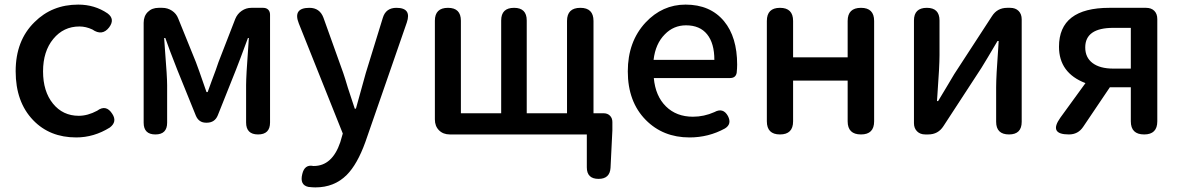

<svg xmlns="http://www.w3.org/2000/svg" viewBox="-20 -584 5133 834"><path d="M311 13Q196 13 124 -62Q48 -141 48 -274.5Q48 -408 130 -488Q206 -564 320 -564Q391 -564 447 -526Q481 -501 454 -465Q424 -426 381 -456Q353 -469 325 -469Q256 -469 211.5 -415Q167 -361 167 -274Q167 -187 210 -134Q253 -81 322 -81Q361 -81 402 -103Q441 -132 468 -89Q490 -55 457 -30Q388 13 311 13Z M655 0Q604 0 604 -51V-485Q604 -514 622 -532Q640 -550 669 -550H685Q708 -550 727 -537.5Q746 -525 754 -504L831 -314Q836 -300 846 -273Q867 -213 877 -184H882Q888 -200 899 -231Q920 -286 929 -314L1002 -502Q1011 -524 1030 -537Q1049 -550 1072 -550H1087H1123Q1137 -550 1145 -542Q1153 -534 1153 -520V-52Q1153 0 1101 0Q1049 0 1049 -52V-214Q1049 -254 1058 -375Q1060 -406 1061 -419H1057Q1047 -391 1025 -333Q1011 -298 1005 -281L926 -83Q913 -51 878 -51H875Q844 -51 831 -81L750 -281Q714 -372 698 -419H693Q694 -402 697 -362Q706 -251 706 -214V-51Q706 0 655 0Z M1350 230Q1338 230 1320 228Q1281 220 1293 172Q1303 129 1341 137Q1342 137 1343 137Q1423 137 1458 34L1469 -4L1278 -482Q1251 -550 1324 -550Q1369 -550 1385 -507L1471 -267Q1478 -247 1491 -203Q1511 -142 1521 -112H1526L1569 -267L1643 -507Q1656 -550 1702 -550Q1769 -550 1747 -486L1668 -258L1567 33Q1532 130 1486 176Q1432 230 1350 230Z M2580 193Q2529 193 2529 143V0H2199H1934Q1905 0 1887 -18Q1869 -36 1869 -65V-494Q1869 -550 1926 -550Q1982 -550 1982 -494V-92H2157V-495Q2157 -550 2213 -550Q2268 -550 2268 -495V-92H2443V-493Q2443 -550 2501 -550Q2558 -550 2558 -493V-92H2602Q2619 -92 2629.5 -81.5Q2640 -71 2640 -54V-18L2632 145Q2629 193 2580 193Z M2975 13Q2860 13 2785 -63Q2707 -142 2707 -274Q2707 -403 2784 -486Q2857 -564 2958 -564Q3065 -564 3125 -492Q3182 -423 3182 -303Q3182 -288 3180 -268Q3176 -245 3151 -245H2998H2820Q2827 -167 2872.5 -122Q2918 -77 2990 -77Q3038 -77 3083 -97Q3121 -118 3142 -80Q3160 -45 3129 -26Q3058 13 2975 13ZM2819 -324H2951H3083Q3083 -396 3051.5 -435Q3020 -474 2960 -474Q2906 -474 2868 -435Q2827 -394 2819 -324Z M3368 0Q3311 0 3311 -57V-493Q3311 -550 3368 -550Q3425 -550 3425 -493V-335H3662V-493Q3662 -550 3720 -550Q3777 -550 3777 -493V-57Q3777 0 3720 0Q3662 0 3662 -57V-234H3543H3425V-57Q3425 0 3368 0Z M3999 0Q3977 0 3963.5 -13.5Q3950 -27 3950 -49V-495Q3950 -550 4006 -550Q4061 -550 4061 -495V-345Q4061 -296 4052 -174Q4051 -155 4050 -145H4055Q4065 -162 4090.5 -204Q4116 -246 4125 -262L4289 -514Q4312 -550 4355 -550H4368Q4391 -550 4404.5 -536.5Q4418 -523 4418 -500V-275V-55Q4418 0 4363 0Q4307 0 4307 -55V-205Q4307 -253 4316 -374Q4317 -395 4318 -406H4313Q4263 -321 4243 -289L4078 -36Q4055 0 4012 0Z M4623 0Q4534 0 4586 -73L4695 -223Q4580 -267 4580 -381Q4580 -550 4799 -550H4903H4958Q4981 -550 4994 -537Q5007 -524 5007 -501V-57Q5007 0 4950 0Q4892 0 4892 -57V-205H4803H4801L4685 -33Q4663 0 4623 0ZM4816 -286H4892V-374V-463H4816Q4694 -463 4694 -378Q4694 -334 4726 -310Q4758 -286 4816 -286Z"/></svg>

Font: GenSenRounded TW M
Style: Regular
Weight: 500
Version: Version 1.501;PS 1;hotconv 16.6.51;makeotf.lib2.5.65220